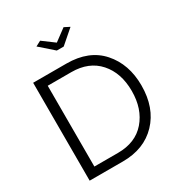

<svg xmlns="http://www.w3.org/2000/svg" viewBox="-209 -1062 1132 1206"><g transform="rotate(-30 357.5 -458.5)"><path d="M221 -897 259 -917 344 -854 429 -917 468 -897 369 -811H319ZM330 0H89V-710H330Q493 -710 581.5 -610Q670 -510 670 -356Q670 -194 577.5 -97Q485 0 330 0ZM600 -356Q600 -487 528.5 -567.5Q457 -648 330 -648H159V-62H330Q458 -62 529 -144Q600 -226 600 -356Z"/></g></svg>

Font: Raleway
Style: Regular
Weight: 400
Designer: Matt McInerney, Pablo Impallari, Rodrigo Fuenzalida
Foundry: Matt McInerney, Pablo Impallari, Rodrigo Fuenzalida
Version: Version 1.000;PS 001.001;hotconv 1.0.56; ttfautohint (v1.5)